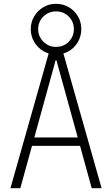

<svg xmlns="http://www.w3.org/2000/svg" viewBox="-20 -991 590 1011"><path d="M35 0 242 -730H308L515 0H463L277 -674H273L87 0ZM129 -223V-267H421V-223ZM275 -704Q238 -704 208 -722Q178 -740 160 -770.5Q142 -801 142 -837Q142 -875 160 -905Q178 -935 208 -953Q238 -971 275 -971Q312 -971 342.5 -953Q373 -935 390.5 -905Q408 -875 408 -838Q408 -801 390.5 -770.5Q373 -740 343 -722Q313 -704 275 -704ZM275 -744Q315 -744 342 -771.5Q369 -799 369 -837Q369 -877 342 -904Q315 -931 275 -931Q236 -931 208.5 -904Q181 -877 181 -837Q181 -799 208.5 -771.5Q236 -744 275 -744Z"/></svg>

Font: M PLUS Code Latin SemiExpanded Light
Style: Regular
Weight: 300
Width: 6
Designer: Coji Morishita
Foundry: UNDERFOREST DESIGN
Version: Version 1.002; ttfautohint (v1.8.3)